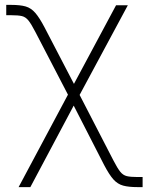

<svg xmlns="http://www.w3.org/2000/svg" viewBox="-20 -557 600 781"><path d="M55.7 204.1 268.1 -193.8H292L441.4 95.7Q457.5 127 469 141.4Q480.5 155.8 495.8 159.4Q511.2 163.1 539.6 163.1H560.1V204.1H539.6Q503.4 204.1 481 198Q458.5 191.9 441.4 172.9Q424.3 153.8 403.8 114.7L279.8 -127.4L103.5 204.1ZM266.1 -153.3 124 -426.8Q107.4 -459 95.9 -473.4Q84.5 -487.8 69.3 -491.5Q54.2 -495.1 25.9 -495.1H5.4V-537.1H25.9Q62 -537.1 84.2 -530.8Q106.4 -524.4 123.5 -504.6Q140.6 -484.9 161.1 -445.8L280.8 -215.8L452.1 -535.6H500L294.4 -153.3Z"/></svg>

Font: Inter 20pt ExtraLight
Style: Regular
Weight: 250
Version: Version 4.001;git-66647c0bb